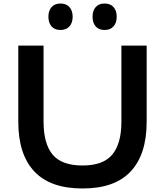

<svg xmlns="http://www.w3.org/2000/svg" viewBox="-20 -1072 947 1102"><path d="M821.8 -810.1V-373Q821.8 -186.5 730.5 -88.4Q639.2 9.8 454.1 9.8Q268.6 9.8 176.8 -88.1Q85 -186 85 -373V-810.1H230V-374Q230 -247.1 282 -184.6Q334 -122.1 454.1 -122.1Q572.3 -122.1 624.5 -184.8Q676.8 -247.6 676.8 -374V-810.1ZM327.1 -899.9Q293.5 -899.9 275.6 -920.7Q257.8 -941.4 257.8 -976.1Q257.8 -1010.7 275.9 -1031.2Q293.9 -1051.8 327.1 -1051.8Q360.8 -1051.8 378.9 -1031.2Q397 -1010.7 397 -976.1Q397 -941.4 378.7 -920.7Q360.4 -899.9 327.1 -899.9ZM580.1 -899.9Q546.4 -899.9 528.8 -920.7Q511.2 -941.4 511.2 -976.1Q511.2 -1010.7 529.1 -1031.2Q546.9 -1051.8 580.1 -1051.8Q613.8 -1051.8 631.8 -1031.2Q649.9 -1010.7 649.9 -976.1Q649.9 -941.4 631.6 -920.7Q613.3 -899.9 580.1 -899.9Z"/></svg>

Font: Sinkin Sans 600 SemiBold
Style: Regular
Weight: 600
Designer: Keith Bates
Foundry: K-Type
Version: Sinkin Sans (version 1.0)  by Keith Bates   •   © 2014   www